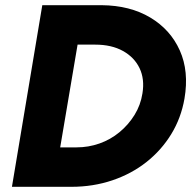

<svg xmlns="http://www.w3.org/2000/svg" viewBox="-20 -720 745 740"><path d="M26 0 143 -700H372Q481 -699 559 -652.5Q637 -606 673 -525.5Q709 -445 691 -340Q678 -265 640 -203Q602 -141 544.5 -95.5Q487 -50 413 -25Q339 0 255 0ZM212 -152H275Q321 -152 363.5 -167Q406 -182 440.5 -210.5Q475 -239 498.5 -277Q522 -315 529 -360Q538 -415 518 -457Q498 -499 454 -523.5Q410 -548 347 -548H279Z"/></svg>

Font: Figtree Light ExtraBold
Style: Italic
Weight: 800
Italic angle: -9.5°
Version: Version 2.001;gftools[0.9.30]